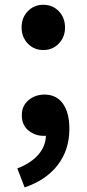

<svg xmlns="http://www.w3.org/2000/svg" viewBox="-20 -577 365 810"><path d="M162.6 -365.9Q123.4 -365.9 97.3 -393.2Q71.1 -420.6 71.1 -461.1Q71.1 -502.6 97.3 -529.7Q123.4 -556.8 162.6 -556.8Q202 -556.8 228.1 -529.7Q254.3 -502.6 254.3 -461.1Q254.3 -420.6 228.1 -393.2Q202 -365.9 162.6 -365.9ZM83.9 213.6 53 133.5Q111.4 111.2 142.9 74Q174.3 36.7 173.6 -7.4L168.7 -111.8L220.5 -25Q208.8 -14 194.4 -9Q179.9 -3.9 163.7 -3.9Q128 -3.9 100 -26.6Q72 -49.3 72 -90.9Q72 -130.4 100.1 -154.2Q128.2 -178 167.6 -178Q218.4 -178 245.6 -139.5Q272.7 -101 272.7 -33.1Q272.7 54.9 223.7 118.9Q174.7 182.9 83.9 213.6Z"/></svg>

Font: Noto Sans TC Thin
Style: Regular
Weight: 100
Designer: Ryoko NISHIZUKA 西塚涼子 (kana, bopomofo & ideographs); Paul D. Hunt (Latin, Greek & Cyrillic); Sandoll Communications 산돌커뮤니
Foundry: Adobe
Version: Version 2.004-H2;hotconv 1.0.118;makeotfexe 2.5.65603